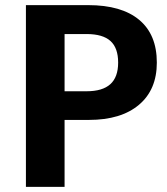

<svg xmlns="http://www.w3.org/2000/svg" viewBox="-20 -729 652 749"><path d="M591.8 -484.9Q591.8 -378.9 522 -320.1Q452.1 -261.2 327.1 -261.2H231.9V0H81.1V-709H324.2Q454.1 -709 522.9 -651.6Q591.8 -594.2 591.8 -484.9ZM440.9 -484.9Q440.9 -542 410.9 -569.1Q380.9 -596.2 317.9 -596.2H231.9V-373H317.9Q379.9 -373 410.4 -400.6Q440.9 -428.2 440.9 -484.9Z"/></svg>

Font: Sarala
Style: Bold
Weight: 700
Designer: Andres Torresi
Foundry: Huerta Tipografica
Version: Version 1.004;PS 001.003;hotconv 1.0.70;makeotf.lib2.5.58329